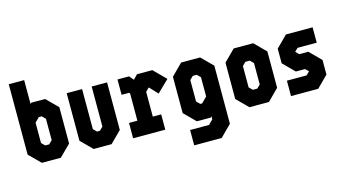

<svg xmlns="http://www.w3.org/2000/svg" viewBox="-99 -1127 3046 1704"><g transform="rotate(-15 1424.0 -275.0)"><path d="M158.5 0 55 -103V-750H196.5V-530.5L206.5 -540H332.5L436 -437V-103L332.5 0ZM227 -141.5H264L294.5 -172V-368L264 -399H236.5L196.5 -358.5V-172Z M634 0 531 -103V-540H672.5V-172L703 -141.5H730L760.5 -172V-540H902V-103L799 0Z M997 -1V-142H1074V-392.5L1066.5 -400H998V-541H1104.5L1138.5 -501L1177 -541H1318L1427.5 -431.5L1318.5 -325.5L1249.5 -399.5H1246L1215.5 -369V-141.5H1292.5V-1Z M1504.5 200V59H1678.5L1719 18.5V-10L1709 0H1582.5L1479.5 -103V-437L1582.5 -540H1757L1860 -437V97L1757 200ZM1651.5 -141.5H1669L1719 -191.5V-368.5L1688 -399H1651.5L1621 -368.5V-172Z M2065.5 0 1962.5 -103V-437L2065.5 -540H2244.5L2347.5 -437V-103L2244.5 0ZM2134.5 -141.5H2175.5L2206 -172V-368L2175.5 -398.5H2134.5L2104 -368V-172Z M2447.5 0V-141.5H2629L2658.5 -171L2630 -199.5H2545.5L2442.5 -302.5V-437L2545.5 -540H2790.5V-398.5H2614L2585 -369.5L2614 -340.5H2697.5L2800.5 -237.5V-103L2697.5 0Z"/></g></svg>

Font: Tourney Condensed Black
Style: Regular
Weight: 900
Width: 3
Designer: Tyler Finck
Foundry: Etcetera Type Co
Version: Version 1.010; ttfautohint (v1.8.3)